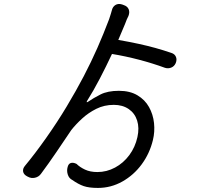

<svg xmlns="http://www.w3.org/2000/svg" viewBox="-20 -851 1040 943"><path d="M564 -405Q618 -405 655 -383Q692 -361 712 -325Q732 -289 736.5 -246.5Q741 -204 731 -163Q715 -97 676 -44Q637 9 581 40.5Q525 72 461 72Q417 72 391 63Q365 54 335 33Q319 25 313 6.5Q307 -12 312 -30Q316 -47 328 -50.5Q340 -54 356 -46Q372 -30 397.5 -18Q423 -6 458 -6Q504 -6 545 -28Q586 -50 615 -89Q644 -128 655 -178Q665 -223 653.5 -259Q642 -295 612 -315.5Q582 -336 539 -336Q492 -336 453 -316.5Q414 -297 383 -268.5Q352 -240 330 -212Q297 -163 258 -105.5Q219 -48 181 3Q170 18 151.5 22Q133 26 117 17L113 15Q96 6 93.5 -8.5Q91 -23 103 -37Q152 -96 207 -174Q262 -252 307 -327Q355 -407 391.5 -477Q428 -547 458 -615Q488 -683 516 -757Q521 -772 524 -782Q527 -792 529 -799Q533 -818 547 -826.5Q561 -835 580 -829L588 -826Q606 -820 612 -805.5Q618 -791 611 -773Q607 -765 602.5 -755Q598 -745 594 -733L561 -655Q618 -645 661.5 -635.5Q705 -626 743 -615.5Q781 -605 822 -591Q838 -586 844 -572Q850 -558 843 -541Q836 -525 821 -519Q806 -513 790 -518Q730 -540 663.5 -557.5Q597 -575 530 -586Q501 -524 470 -464.5Q439 -405 408 -356Q402 -345 412 -351Q438 -369 473.5 -387Q509 -405 564 -405Z"/></svg>

Font: Chiron GoRound TC
Style: Regular
Weight: 400
Designer: Ryoko NISHIZUKA 西塚涼子 (kana, bopomofo & ideographs); Paul D. Hunt (Latin, Greek & Cyrillic); Sandoll Communications 산돌커뮤니
Foundry: Adobe
Version: Version 1.000;hotconv 1.1.1;makeotfexe 2.6.0